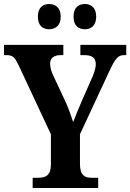

<svg xmlns="http://www.w3.org/2000/svg" viewBox="-20 -938 650 958"><path d="M404 -792C432 -792 460 -808 460 -855C460 -902 432 -918 404 -918C373 -918 347 -902 347 -855C347 -808 373 -792 404 -792ZM225 -792C254 -792 283 -808 283 -855C283 -902 254 -918 225 -918C196 -918 169 -902 169 -855C169 -808 196 -792 225 -792ZM143 0H470V-51H437C405 -51 379 -61 379 -120V-268L527 -586C556 -647 569 -663 600 -663H610V-714H381V-663H400C438 -663 458 -651 458 -617C458 -606 454 -584 442 -556L392 -443C374 -400 357 -361 345 -329C335 -360 325 -389 308 -428L243 -567C235 -584 230 -605 230 -621C230 -647 248 -663 283 -663H296V-714H0V-663H12C46 -663 55 -650 74 -610L234 -268V-119C234 -61 207 -51 169 -51H143Z"/></svg>

Font: Noto Serif Myanmar Condensed
Style: Bold
Weight: 700
Width: 3
Designer: Ben Mitchell and the Monotype Design Team
Foundry: Monotype Imaging Inc.
Version: Version 2.106